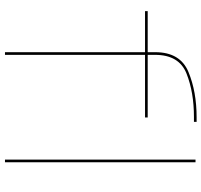

<svg xmlns="http://www.w3.org/2000/svg" viewBox="-40 -790 830 791"><g transform="rotate(90 375.5 -395.0)"><path d="M195.5 0H206.5V-577H464.5V-588H206.5V-618.5Q206.5 -717.5 283.8 -748Q361 -778.5 462.5 -778.5H482.5V-789.5H464Q358 -789.5 276.8 -755.8Q195.5 -722 195.5 -619V-588H26.5V-577H195.5ZM638 0H649V-785H638Z"/></g></svg>

Font: Anybody Expanded Thin
Style: Regular
Weight: 250
Width: 7
Version: Version 1.113;gftools[0.9.25]